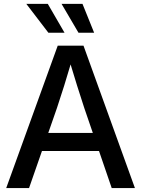

<svg xmlns="http://www.w3.org/2000/svg" viewBox="-20 -961 721 981"><path d="M11.7 0 274.9 -727.5H406.7L669.4 0H550.8L410.6 -409.2Q393.6 -460.4 373.8 -523.7Q354 -586.9 326.2 -679.2H355Q327.6 -586.4 307.9 -523.2Q288.1 -460 271 -409.2L128.4 0ZM156.7 -189.5V-281.7H524.4V-189.5ZM380.9 -793.9 294.4 -941.4H401.4L460.9 -793.9ZM227.1 -793.9 114.3 -941.4H224.1L309.6 -793.9Z"/></svg>

Font: Inter 28pt Medium
Style: Regular
Weight: 500
Designer: Rasmus Andersson
Foundry: rsms
Version: Version 4.001;git-66647c0bb